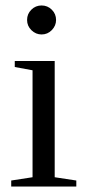

<svg xmlns="http://www.w3.org/2000/svg" viewBox="-20 -682 317 702"><path d="M185 -609Q185 -588 169.5 -572Q154 -556 132 -556Q111 -556 95 -571.5Q79 -587 79 -609Q79 -631 94.5 -646.5Q110 -662 132 -662Q154 -662 169.5 -646.5Q185 -631 185 -609ZM180 -34 259 -22V0H21V-22L99 -34V-425L34 -437V-459H180Z"/></svg>

Font: Libra Serif Modern
Style: Regular
Weight: 400
Designer: Stefan Peev, Context Ltd
Foundry: Stefan Peev, Context Ltd
Version: Version 1.000